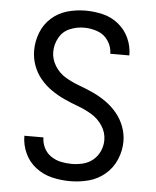

<svg xmlns="http://www.w3.org/2000/svg" viewBox="-53 -788 683 842"><g transform="rotate(5 288.0 -367.5)"><path d="M287 8Q328 8 368 -2.5Q408 -13 440 -40Q472 -67 488.5 -106Q505 -145 505 -186Q505 -219 493 -251Q481 -283 459.5 -309Q438 -335 410.5 -354.5Q383 -374 352.5 -388Q322 -402 290.5 -413.5Q259 -425 230 -442Q201 -459 182.5 -488.5Q164 -518 164 -551Q164 -583 180 -612.5Q196 -642 226.5 -655Q257 -668 290 -668Q320 -668 349.5 -657.5Q379 -647 396.5 -620.5Q414 -594 414 -564H498Q498 -603 482 -639Q466 -675 435 -700Q404 -725 366 -734Q328 -743 290 -743Q249 -743 210 -732Q171 -721 140.5 -694Q110 -667 95 -628.5Q80 -590 80 -550Q80 -516 91.5 -484Q103 -452 124.5 -426Q146 -400 173.5 -381Q201 -362 231.5 -348Q262 -334 293.5 -322.5Q325 -311 354 -293.5Q383 -276 402 -247Q421 -218 421 -184Q421 -159 410.5 -135.5Q400 -112 380.5 -96Q361 -80 336.5 -74Q312 -68 287 -68Q263 -68 239.5 -73Q216 -78 196 -91.5Q176 -105 165 -127Q154 -149 154 -173H70Q70 -133 87 -96Q104 -59 136.5 -34.5Q169 -10 208 -1Q247 8 287 8Z"/></g></svg>

Font: Iosevka SS01 Extended
Style: Regular
Weight: 400
Width: 7
Monospace: yes
Designer: Belleve Invis
Foundry: Belleve Invis
Version: Version 3.4.7; ttfautohint (v1.8.3)